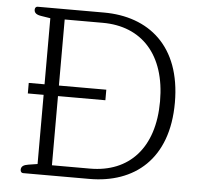

<svg xmlns="http://www.w3.org/2000/svg" viewBox="-51 -747 829 799"><g transform="rotate(5 364.0 -347.5)"><path d="M74 0H351C538 0 678 -110 678 -347C678 -584 538 -695 351 -695H74C68 -695 63 -690 63 -682C63 -668 73 -661 93 -658L131 -652V-376H65V-332H131V-43L93 -37C73 -34 63 -27 63 -13C63 -5 68 0 74 0ZM191 -43V-332H389V-376H191V-652H350C513 -652 616 -542 616 -347C616 -152 513 -43 350 -43Z"/></g></svg>

Font: Maitree Light
Style: Regular
Weight: 300
Designer: CadsonDemak Team
Foundry: CadsonDemak
Version: Version 1.000;PS 001.000;hotconv 1.0.88;makeotf.lib2.5.64775